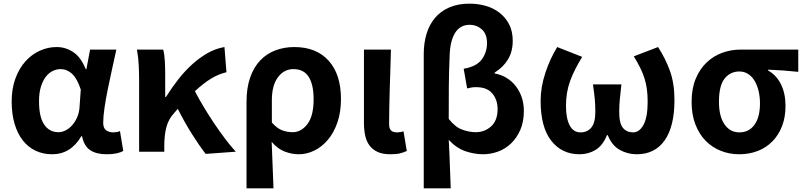

<svg xmlns="http://www.w3.org/2000/svg" viewBox="-20 -832 4411 1053"><path d="M266 14Q216 14 175 -5.5Q134 -25 105 -62Q76 -99 60 -153Q44 -207 44 -275Q44 -346 64.5 -401.5Q85 -457 119 -495Q153 -533 197.5 -553.5Q242 -574 291 -574Q340 -574 382 -546Q424 -518 450 -453H454L474 -560H618Q607 -509 594.5 -452.5Q582 -396 571 -342Q560 -288 553 -240Q546 -192 546 -158Q546 -130 561.5 -118Q577 -106 601 -106Q609 -106 619 -107.5Q629 -109 638 -113L656 -4Q642 4 619.5 9Q597 14 565 14Q508 14 474.5 -8.5Q441 -31 430 -85H426Q368 14 266 14ZM300 -107Q321 -107 341 -117.5Q361 -128 377 -146.5Q393 -165 403.5 -189.5Q414 -214 416 -242L423 -341Q403 -402 375 -427.5Q347 -453 312 -453Q290 -453 268.5 -442.5Q247 -432 230.5 -410Q214 -388 204 -355Q194 -322 194 -277Q194 -190 222.5 -148.5Q251 -107 300 -107Z M1108 12Q1073 -33 1033 -96.5Q993 -160 955 -235L935 -212Q905 -180 893 -136.5Q881 -93 881 -32V0H743V-393Q743 -426 741 -471.5Q739 -517 731 -560H875Q882 -534 884 -498Q886 -462 886 -423V-300H890Q922 -351 958 -397Q994 -443 1034.5 -479.5Q1075 -516 1119 -541Q1163 -566 1211 -574L1222 -436Q1177 -425 1137 -400.5Q1097 -376 1049 -332Q1070 -291 1097 -246Q1124 -201 1153.5 -157Q1183 -113 1213.5 -72.5Q1244 -32 1273 0Z M1332 -273Q1332 -350 1352 -407Q1372 -464 1407.5 -501Q1443 -538 1491 -556Q1539 -574 1594 -574Q1715 -574 1782.5 -499Q1850 -424 1850 -289Q1850 -217 1830.5 -160.5Q1811 -104 1778.5 -65.5Q1746 -27 1704.5 -6.5Q1663 14 1618 14Q1580 14 1541 -1Q1502 -16 1470 -54Q1472 15 1475 75Q1478 135 1480 201H1332ZM1585 -107Q1632 -107 1666 -151.5Q1700 -196 1700 -287Q1700 -368 1673 -410.5Q1646 -453 1589 -453Q1538 -453 1504.5 -408.5Q1471 -364 1471 -283V-160Q1500 -127 1528.5 -117Q1557 -107 1585 -107Z M2121 14Q2079 14 2051.5 1.5Q2024 -11 2007 -33.5Q1990 -56 1983 -88Q1976 -120 1976 -159V-560H2124Q2123 -509 2121 -453.5Q2119 -398 2117.5 -344Q2116 -290 2115 -240.5Q2114 -191 2114 -152Q2114 -126 2125 -116Q2136 -106 2159 -106Q2166 -106 2175.5 -107.5Q2185 -109 2193 -112L2211 -4Q2194 4 2174 9Q2154 14 2121 14Z M2304 -536Q2304 -595 2319 -645.5Q2334 -696 2365 -733Q2396 -770 2443.5 -791Q2491 -812 2555 -812Q2601 -812 2643.5 -800Q2686 -788 2719 -762.5Q2752 -737 2772 -699Q2792 -661 2792 -608Q2792 -550 2766.5 -507Q2741 -464 2693 -434V-429Q2728 -423 2757 -405.5Q2786 -388 2807.5 -361Q2829 -334 2841 -299.5Q2853 -265 2853 -224Q2853 -164 2833.5 -119.5Q2814 -75 2782.5 -45Q2751 -15 2711 -0.5Q2671 14 2630 14Q2582 14 2533 -2.5Q2484 -19 2441 -65Q2445 4 2447 69.5Q2449 135 2452 201H2304ZM2589 -107Q2638 -107 2673.5 -139Q2709 -171 2709 -234Q2709 -285 2680 -319.5Q2651 -354 2591 -354Q2577 -354 2565 -352Q2553 -350 2542 -347L2523 -455Q2594 -467 2622.5 -506.5Q2651 -546 2651 -595Q2651 -646 2622.5 -671Q2594 -696 2557 -696Q2503 -696 2475.5 -651Q2448 -606 2446 -525Q2442 -438 2441.5 -353Q2441 -268 2441 -180Q2476 -135 2515 -121Q2554 -107 2589 -107Z M3158 14Q3061 14 3003 -60.5Q2945 -135 2945 -279Q2945 -354 2971 -432.5Q2997 -511 3036 -574L3173 -520Q3130 -451 3107 -388.5Q3084 -326 3084 -251Q3084 -184 3104 -145Q3124 -106 3164 -106Q3201 -106 3223 -132.5Q3245 -159 3245 -219Q3245 -257 3242 -289Q3239 -321 3232 -369H3388Q3383 -321 3379.5 -289Q3376 -257 3376 -219Q3376 -155 3396.5 -130.5Q3417 -106 3452 -106Q3487 -106 3509.5 -148Q3532 -190 3532 -274Q3532 -310 3528 -341Q3524 -372 3515 -401Q3506 -430 3491.5 -459.5Q3477 -489 3456 -523L3589 -574Q3630 -511 3654.5 -442.5Q3679 -374 3679 -283Q3679 -139 3625.5 -62.5Q3572 14 3472 14Q3422 14 3379 -10Q3336 -34 3313 -91H3309Q3286 -34 3246.5 -10Q3207 14 3158 14Z M4034 14Q3980 14 3932.5 -5Q3885 -24 3849.5 -60.5Q3814 -97 3793.5 -150.5Q3773 -204 3773 -274Q3773 -346 3795.5 -400Q3818 -454 3855.5 -489.5Q3893 -525 3941 -542.5Q3989 -560 4041 -560H4358V-438Q4311 -443 4274.5 -445.5Q4238 -448 4193 -450V-445Q4238 -420 4263 -370Q4288 -320 4288 -251Q4288 -189 4269 -140Q4250 -91 4216 -56.5Q4182 -22 4135.5 -4Q4089 14 4034 14ZM4035 -106Q4088 -106 4118 -148Q4148 -190 4148 -265Q4148 -301 4140.5 -332.5Q4133 -364 4119 -388Q4105 -412 4083.5 -426Q4062 -440 4035 -440Q3985 -440 3954 -401Q3923 -362 3923 -274Q3923 -194 3953.5 -150Q3984 -106 4035 -106Z"/></svg>

Font: Kinto Sans
Style: Bold
Weight: 700
Designer: Authors: Ryoko NISHIZUKA  (kana & ideographs); Paul D. Hunt (Latin, Greek & Cyrillic); Wenlong ZHANG  (bopomofo); Sandol
Foundry: Adobe Systems Incorporated, ookami Inc.
Version: Version 0.001